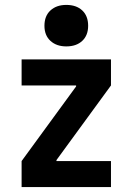

<svg xmlns="http://www.w3.org/2000/svg" viewBox="-20 -762 540 782"><path d="M68 0V-106L290 -410V-414H68V-520H432V-414L210 -110V-106H432V0ZM250 -573Q210 -573 185.5 -595.5Q161 -618 161 -657Q161 -697 185.5 -719.5Q210 -742 250 -742Q291 -742 315 -719.5Q339 -697 339 -657Q339 -618 315 -595.5Q291 -573 250 -573Z"/></svg>

Font: M PLUS 1 Code SemiBold
Style: Regular
Weight: 600
Designer: Coji Morishita
Foundry: UNDERFOREST DESIGN
Version: Version 1.005